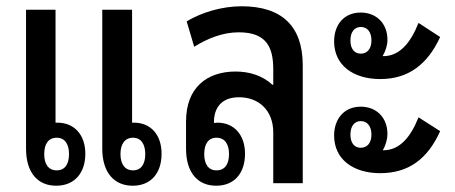

<svg xmlns="http://www.w3.org/2000/svg" viewBox="-20 -584 1451 612"><path d="M159 8C217 8 252 -32 252 -94C252 -154 217 -193 163 -193H157V-553H63V-110C63 -34 100 8 159 8ZM403 8C461 8 495 -32 495 -94C495 -154 461 -193 407 -193H401V-553H306V-110C306 -34 344 8 403 8ZM161 -41C134 -41 121 -61 121 -93C121 -125 134 -145 161 -145C187 -145 200 -124 200 -93C200 -61 187 -41 161 -41ZM404 -41C378 -41 364 -61 364 -93C364 -125 378 -145 404 -145C430 -145 443 -124 443 -93C443 -61 430 -41 404 -41Z M669 8C727 8 761 -32 761 -94C761 -153 727 -193 673 -193C669 -193 665 -192 662 -192V-195C662 -237 683 -274 742 -274C805 -274 851 -232 851 -162V0H945V-376C945 -501 878 -564 750 -564C688 -564 624 -545 575 -516L599 -435C641 -461 689 -481 741 -481C829 -481 851 -434 851 -363V-314H848C816 -344 773 -356 731 -356C641 -356 573 -306 573 -197V-110C573 -34 610 8 669 8ZM670 -41C644 -41 631 -61 631 -93C631 -125 644 -145 670 -145C697 -145 710 -124 710 -93C710 -61 697 -41 670 -41Z M1192 -332C1282 -332 1343 -379 1383 -466L1314 -511C1288 -445 1252 -405 1202 -405L1200 -406C1209 -421 1215 -440 1215 -457C1215 -510 1179 -544 1130 -544C1076 -544 1045 -505 1045 -452C1045 -376 1106 -332 1192 -332ZM1130 -413C1109 -413 1097 -429 1097 -455C1097 -481 1109 -498 1130 -498C1151 -498 1164 -482 1164 -455C1164 -429 1151 -413 1130 -413ZM1192 -32C1282 -32 1343 -77 1383 -166L1314 -210C1288 -144 1252 -105 1202 -105H1200C1210 -122 1215 -141 1215 -157C1215 -210 1179 -244 1130 -244C1076 -244 1045 -204 1045 -152C1045 -76 1106 -32 1192 -32ZM1130 -113C1109 -113 1097 -129 1097 -155C1097 -181 1109 -198 1130 -198C1151 -198 1164 -181 1164 -155C1164 -129 1151 -113 1130 -113Z"/></svg>

Font: Noto Sans Thai Looped Condensed Medium
Style: Regular
Weight: 500
Width: 3
Designer: Sasikarn Vongin, Ben Mitchell
Foundry: The Fontpad Ltd
Version: Version 1.001